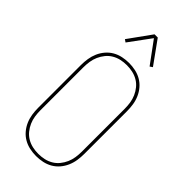

<svg xmlns="http://www.w3.org/2000/svg" viewBox="-298 -1024 1095 1095"><g transform="rotate(45 250.0 -476.5)"><path d="M250 8Q224 8 198 2.5Q172 -3 149.5 -16Q127 -29 110 -49Q93 -69 82.5 -93Q72 -117 68 -143Q64 -169 64 -195V-540Q64 -566 68 -592Q72 -618 82.5 -642Q93 -666 110 -686Q127 -706 149.5 -719Q172 -732 198 -737.5Q224 -743 250 -743Q276 -743 302 -737.5Q328 -732 350.5 -719Q373 -706 390 -686Q407 -666 417.5 -642Q428 -618 432 -592Q436 -566 436 -540V-195Q436 -169 432 -143Q428 -117 417.5 -93Q407 -69 390 -49Q373 -29 350.5 -16Q328 -3 302 2.5Q276 8 250 8ZM250 -10Q274 -10 297 -15Q320 -20 340.5 -32Q361 -44 376 -62.5Q391 -81 400.5 -102.5Q410 -124 413.5 -147.5Q417 -171 417 -195V-540Q417 -564 413.5 -587.5Q410 -611 400.5 -632.5Q391 -654 376 -672.5Q361 -691 340.5 -703Q320 -715 297 -720Q274 -725 250 -725Q226 -725 203 -720Q180 -715 159.5 -703Q139 -691 124 -672.5Q109 -654 99.5 -632.5Q90 -611 86.5 -587.5Q83 -564 83 -540V-195Q83 -171 86.5 -147.5Q90 -124 99.5 -102.5Q109 -81 124 -62.5Q139 -44 159.5 -32Q180 -20 203 -15Q226 -10 250 -10ZM153 -811 137 -822 237 -961H263L363 -822L347 -811L250 -943Z"/></g></svg>

Font: Iosevka Curly Thin
Style: Regular
Weight: 100
Monospace: yes
Designer: Belleve Invis
Foundry: Belleve Invis
Version: Version 22.1.2; ttfautohint (v1.8.4)